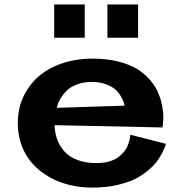

<svg xmlns="http://www.w3.org/2000/svg" viewBox="-20 -832 827 865"><path d="M224.1 -662.1V-812H361.8V-662.1ZM463.9 -662.1V-812H602.1V-662.1ZM226.1 -268.1Q226.6 -234.4 237.3 -204.8Q248 -175.3 269.5 -150.6Q291 -126 328.1 -111.6Q365.2 -97.2 414.1 -97.2Q444.8 -97.2 470.2 -104.2Q495.6 -111.3 511 -122.6Q526.4 -133.8 537.8 -147.5Q549.3 -161.1 554.7 -174.8Q560.1 -188.5 563 -199.7Q565.9 -210.9 566.4 -217.8L566.9 -225.1L727.1 -184.1Q726.1 -180.2 723.9 -172.9Q721.7 -165.5 711.7 -145.3Q701.7 -125 688 -106.2Q674.3 -87.4 647.7 -64.7Q621.1 -42 588.4 -25.6Q555.7 -9.3 505.6 2Q455.6 13.2 397 13.2Q342.8 13.2 293 1.2Q243.2 -10.7 200.9 -35.2Q158.7 -59.6 127.2 -94Q95.7 -128.4 77.9 -175.5Q60.1 -222.7 60.1 -277.8Q60.1 -339.4 83.7 -392.6Q107.4 -445.8 150.6 -484.6Q193.8 -523.4 257.3 -545.7Q320.8 -567.9 397 -567.9Q461.4 -567.9 513.4 -554.7Q565.4 -541.5 599.1 -520.3Q632.8 -499 657 -470.5Q681.2 -441.9 693.1 -413.1Q705.1 -384.3 710.7 -353.8Q716.3 -323.2 715.8 -300Q715.3 -276.9 711.9 -257.8ZM541 -356Q540.5 -360.4 538.8 -367.4Q537.1 -374.5 527.3 -393.1Q517.6 -411.6 503.2 -425.8Q488.8 -439.9 460 -451.4Q431.2 -462.9 394 -462.9Q355.5 -462.9 325 -450.9Q294.4 -439 278.3 -421.6Q262.2 -404.3 252 -387.2Q241.7 -370.1 238.8 -358.4L235.8 -346.2Z"/></svg>

Font: Sporting Grotesque
Style: Bold
Weight: 700
Designer: Lucas LE BIHAN
Foundry: Lucas LE BIHAN
Version: Version 2.002;PS 2.2;hotconv 1.0.88;makeotf.lib2.5.647800